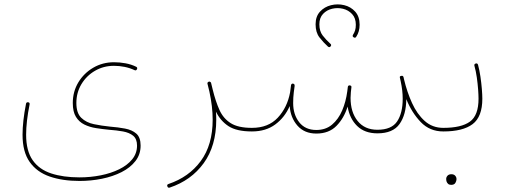

<svg xmlns="http://www.w3.org/2000/svg" viewBox="-20 -623 2349 890"><path d="M84.5 1.5Q84.5 -60.1 100.6 -142.1Q102.1 -149.9 110.4 -148.9Q118.7 -147.9 117.2 -139.2Q101.1 -58.6 101.1 1.5Q101.1 76.2 131.3 119.4Q161.6 162.6 217.3 180.9Q272.9 199.2 348.6 199.2Q399.4 199.2 447 189.7Q494.6 180.2 532.5 161.6Q570.3 143.1 592.8 115.5Q615.2 87.9 615.2 51.8Q615.2 21 597.4 6.3Q579.6 -8.3 550 -13.7Q520.5 -19 485.4 -21.5Q455.1 -24.4 425.3 -29.1Q395.5 -33.7 371.1 -45.7Q346.7 -57.6 332 -81.3Q317.4 -105 317.4 -145.5Q317.4 -198.2 343 -241Q368.7 -283.7 412.1 -309.1Q455.6 -334.5 508.3 -334.5Q535.2 -334.5 561.8 -329.6Q588.4 -324.7 611.3 -313.5Q618.7 -309.6 614.7 -301.8Q610.8 -294.4 603.5 -297.9Q582 -308.1 557.4 -313Q532.7 -317.9 508.3 -317.9Q460 -317.9 420.4 -294.9Q380.9 -272 357.4 -232.9Q334 -193.8 334 -145.5Q334 -98.6 356.9 -76.7Q379.9 -54.7 415.5 -47.4Q451.2 -40 489.7 -36.1Q526.9 -33.2 559.3 -27.1Q591.8 -21 611.8 -3.7Q631.8 13.7 631.8 51.8Q631.8 92.8 607.9 123.5Q584 154.3 543.5 174.8Q502.9 195.3 452.4 205.6Q401.9 215.8 348.6 215.8Q270 215.8 210.4 195.3Q150.9 174.8 117.7 127.9Q84.5 81.1 84.5 1.5Z M766.6 246.6Q758.8 249 755.9 241.2Q752.4 232.9 760.7 230Q855.5 198.2 910.6 123.5Q965.8 48.8 965.8 -68.4Q965.8 -128.4 950.7 -198.2Q948.2 -207 946.3 -216.1Q944.3 -225.1 941.9 -234.4Q940.4 -239.7 944.8 -242.7Q946.3 -244.1 948.2 -244.6Q950.2 -245.1 952.1 -244.6Q952.6 -244.6 953.1 -244.1Q953.6 -244.1 953.6 -243.7Q954.6 -243.7 955.6 -242.7Q955.6 -242.7 956.1 -242.7Q956.5 -242.2 957 -241.2Q957.5 -240.7 957.5 -240.2Q958.5 -239.7 958.5 -238.8Q958.5 -238.8 958.5 -238.3Q962.9 -222.2 966.3 -206.5Q979.5 -152.8 997.3 -113.3Q1015.1 -73.7 1049.6 -52Q1084 -30.3 1147.5 -30.3H1147.9Q1156.2 -30.3 1156.2 -22Q1156.2 -13.7 1147.9 -13.7H1147.5Q1076.7 -13.7 1039.1 -38.3Q1001.5 -63 981 -105.5Q982.4 -86.9 982.4 -68.4Q982.4 53.2 924.3 133.3Q866.2 213.4 766.6 246.6Z M1139.6 -22Q1139.6 -30.3 1147.9 -30.3Q1223.6 -30.3 1267.6 -77.4Q1311.5 -124.5 1324.7 -194.8Q1326.2 -208 1329.1 -228.5Q1329.6 -232.4 1333 -234.4Q1333 -234.4 1333 -234.4Q1334 -234.9 1334.5 -234.9Q1335 -235.4 1335.4 -235.4Q1336.9 -235.8 1336.9 -235.4Q1337.4 -235.4 1337.9 -235.4Q1345.7 -234.4 1345.7 -226.6V-226.1V-225.6V-224.1Q1344.2 -209 1341.8 -194.8Q1338.9 -171.4 1338.9 -145Q1338.9 -92.3 1366.9 -56.4Q1395 -20.5 1446.3 -20.5Q1489.7 -20.5 1519.3 -45.4Q1548.8 -70.3 1566.2 -111.1Q1583.5 -151.9 1589.8 -199.7Q1590.8 -209 1592.3 -219.7Q1593.3 -228 1601.6 -227.1Q1610.4 -226.1 1608.9 -217.8Q1607.9 -206.5 1606.4 -195.8Q1605 -181.6 1605 -169.4Q1605 -103 1637.7 -62.3Q1670.4 -21.5 1729.5 -21.5Q1794.9 -21.5 1820.8 -60.1Q1846.7 -98.6 1846.7 -165.5Q1846.7 -203.1 1837.4 -246.1Q1835.4 -253.4 1834 -261.2Q1831.5 -269.5 1837.4 -270.5Q1838.4 -270.5 1839.4 -271Q1848.1 -273.9 1850.6 -265.1Q1852.1 -259.8 1853 -254.4Q1866.7 -196.8 1889.9 -145.5Q1913.1 -94.2 1948.7 -62.3Q1984.4 -30.3 2034.7 -30.3H2035.2Q2043.5 -30.3 2043.5 -22Q2043.5 -13.7 2035.2 -13.7H2034.7Q1972.2 -13.7 1930.4 -57.1Q1888.7 -100.6 1863.3 -163.6Q1862.8 -91.3 1832 -48.1Q1801.3 -4.9 1729.5 -4.9Q1670.4 -4.9 1635.5 -39.1Q1600.6 -73.2 1591.3 -128.9Q1574.7 -75.2 1539.8 -39.6Q1504.9 -3.9 1446.3 -3.9Q1391.1 -3.9 1358.9 -40.5Q1326.7 -77.1 1322.8 -131.3Q1300.3 -79.1 1256.3 -46.4Q1212.4 -13.7 1147.9 -13.7Q1139.6 -13.7 1139.6 -22ZM1442.9 -510.3Q1442.9 -546.9 1463.4 -569.1Q1483.9 -591.3 1514.4 -598.9Q1544.9 -606.4 1575.4 -599.1Q1606 -591.8 1626.5 -569.1Q1647 -546.4 1647 -508.3Q1647 -476.1 1631.3 -452.6Q1627 -445.3 1619.1 -450.2Q1611.8 -454.6 1616.7 -462.4Q1622.6 -471.2 1626 -482.2Q1629.4 -493.2 1629.4 -508.3Q1629.4 -539.1 1612.3 -557.6Q1595.2 -576.2 1570.1 -582.3Q1544.9 -588.4 1519.8 -582.5Q1494.6 -576.7 1477.5 -558.6Q1460.4 -540.5 1460.4 -510.3Q1460.4 -478.5 1475.6 -458.7Q1490.7 -439 1511.7 -419.9Q1518.1 -414.6 1512.2 -407.7Q1506.8 -401.4 1500 -407.2Q1479 -426.3 1460.9 -449.5Q1442.9 -472.7 1442.9 -510.3Z M2026.9 -22Q2026.9 -30.3 2035.2 -30.3Q2118.2 -30.3 2158.2 -59.1Q2198.2 -87.9 2198.2 -165.5Q2198.2 -181.6 2196.3 -208.3Q2194.3 -234.9 2190.2 -264.2Q2186 -293.5 2179.2 -317.9Q2176.8 -325.7 2185.1 -328.6Q2192.9 -331.1 2195.8 -322.8Q2202.6 -297.9 2207 -267.8Q2211.4 -237.8 2213.6 -210.4Q2215.8 -183.1 2215.8 -165.5Q2215.8 -81.5 2170.7 -47.6Q2125.5 -13.7 2035.2 -13.7Q2026.9 -13.7 2026.9 -22ZM2048.3 206.1Q2048.3 198.2 2054.4 191.4Q2060.5 184.6 2072.8 184.6Q2085.9 184.6 2092.3 194.3Q2096.2 200.2 2096.2 207Q2096.2 215.8 2090.8 224.9Q2085.4 233.9 2071.3 233.9Q2062 233.9 2056.9 229Q2051.8 224.1 2049.8 217.8Q2048.3 212.4 2048.3 206.1Z"/></svg>

Font: Mikhak-FD Thin
Style: Regular
Weight: 100
Designer: Amin Abedi
Version: Version 3.2